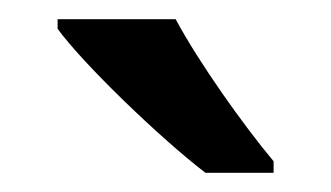

<svg xmlns="http://www.w3.org/2000/svg" viewBox="-20 -786 345 200"><path d="M163 -766H40V-756C67 -719 147 -642 194 -606H265V-618C234 -655 187 -721 163 -766Z"/></svg>

Font: Noto Sans Malayalam Medium
Style: Regular
Weight: 500
Designer: Jelle Bosma - Monotype Design Team
Foundry: Monotype Imaging Inc.
Version: Version 2.104